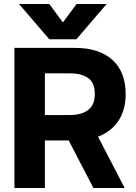

<svg xmlns="http://www.w3.org/2000/svg" viewBox="-20 -938 680 958"><path d="M75 -918H226L294 -826L362 -918H512L361 -742H226ZM52 -699H355Q474 -699 540.5 -639.5Q607 -580 607 -468Q607 -390 571 -335.5Q535 -281 469 -256L602 0H446L323 -237H204V0H52ZM328 -364Q386 -364 419.5 -389Q453 -414 453 -468Q453 -525 420 -548.5Q387 -572 328 -572H204V-364Z"/></svg>

Font: Prompt SemiBold
Style: Regular
Weight: 600
Designer: Katatrad Team
Foundry: CadsonDemak
Version: Version 1.001